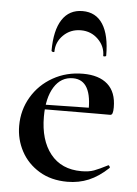

<svg xmlns="http://www.w3.org/2000/svg" viewBox="-49 -666 512 717"><g transform="rotate(5 207.0 -308.0)"><path d="M33 -181Q33 -240 62 -289Q91 -338 141.5 -366.5Q192 -395 254 -395Q314 -395 346.5 -366Q379 -337 379 -280Q379 -265 376.5 -258Q374 -251 368 -251H286Q291 -375 218 -375Q173 -375 147.5 -334Q122 -293 122 -223Q122 -135 163 -83.5Q204 -32 279 -32Q307 -32 326 -39Q345 -46 376 -62L378 -63Q380 -63 382.5 -59Q385 -55 383 -53Q347 -19 310 -3.5Q273 12 230 12Q169 12 124.5 -15Q80 -42 56.5 -86Q33 -130 33 -181ZM92 -267 314 -271V-251L93 -250ZM136 -466Q134 -466 131.5 -467.5Q129 -469 129 -470Q129 -547 155.5 -587.5Q182 -628 232 -628Q282 -628 308 -587.5Q334 -547 334 -470Q334 -467 328.5 -466.5Q323 -466 323 -468Q323 -504 296.5 -530Q270 -556 232 -556Q193 -556 166.5 -530Q140 -504 140 -468Q140 -466 136 -466Z"/></g></svg>

Font: Cormorant Infant SemiBold
Style: Regular
Weight: 600
Designer: Christian Thalmann (Catharsis Fonts)
Foundry: Catharsis Fonts
Version: Version 4.000